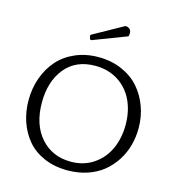

<svg xmlns="http://www.w3.org/2000/svg" viewBox="-127 -986 1016 1105"><g transform="rotate(15 381.5 -433.5)"><path d="M381.8 -665Q457.5 -665 520.3 -637.9Q583 -610.8 623.8 -564.5Q664.6 -518.1 686.8 -457.5Q709 -397 709 -329.1Q709 -275.9 695.6 -226.3Q682.1 -176.8 654.3 -133.5Q626.5 -90.3 587.4 -58.1Q548.3 -25.9 493.7 -7.3Q439 11.2 375 11.2Q297.9 11.2 236.1 -15.4Q174.3 -42 135.3 -88.1Q96.2 -134.3 75.7 -194.1Q55.2 -253.9 55.2 -321.8Q55.2 -393.1 77.6 -455.6Q100.1 -518.1 141.1 -564.7Q182.1 -611.3 244.4 -638.2Q306.6 -665 381.8 -665ZM380.9 -42Q458 -42 515.9 -81.3Q573.7 -120.6 602.8 -185.1Q631.8 -249.5 631.8 -328.1Q631.8 -408.7 601.6 -472.9Q571.3 -537.1 512.5 -574.5Q453.6 -611.8 376 -611.8Q260.7 -611.8 196.8 -533.2Q132.8 -454.6 132.8 -329.1Q132.8 -197.3 201.4 -119.6Q270 -42 380.9 -42ZM314 -748 306.2 -751 300.8 -771 304.2 -777.8 483.9 -877.9Q500.5 -877.4 509.8 -868.2Q519 -858.9 519 -844.2Q519 -835.4 516.1 -825.2Z"/></g></svg>

Font: Quattrocento Roman
Style: Regular
Weight: 400
Designer: Pablo Impallari
Foundry: Pablo Impallari. www.impallari.com Igino Marini. www.ikern.com
Version: Version 1.000